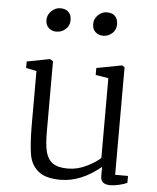

<svg xmlns="http://www.w3.org/2000/svg" viewBox="-56 -847 741 909"><g transform="rotate(5 314.5 -392.0)"><path d="M57 0ZM57 -503V-534L166 -555L181 -546V-211Q181 -149 190 -114.5Q199 -80 223.5 -63Q248 -46 295 -46Q341 -46 385 -68Q429 -90 449 -110V-489L388 -499V-532L509 -555L521 -547V-36H582V-3Q567 4 543.5 9.5Q520 15 502 15Q456 15 456 -23V-68Q362 10 265 10Q192 10 158 -19.5Q124 -49 116 -95.5Q108 -142 107 -229V-493ZM133 -738Q133 -763 152 -781Q171 -799 194 -799Q221 -799 234 -784.5Q247 -770 247 -747Q247 -720 228 -703.5Q209 -687 184 -687Q163 -687 148 -700.5Q133 -714 133 -738ZM355 -738Q355 -763 373.5 -781Q392 -799 415 -799Q442 -799 455 -784.5Q468 -770 468 -747Q468 -720 449.5 -703.5Q431 -687 406 -687Q385 -687 370 -700.5Q355 -714 355 -738Z"/></g></svg>

Font: Martel Light
Style: Regular
Weight: 300
Designer: Dan Reynolds
Foundry: Dan Reynolds
Version: Version 1.001; ttfautohint (v1.1) -l 5 -r 5 -G 72 -x 0 -D la